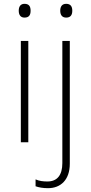

<svg xmlns="http://www.w3.org/2000/svg" viewBox="-20 -744 475 1004"><path d="M108 -724C87 -724 78 -709 78 -688C78 -667 87 -652 108 -652C133 -652 140 -667 140 -688C140 -709 133 -724 108 -724ZM295 -688C295 -667 304 -652 326 -652C350 -652 358 -667 358 -688C358 -709 350 -724 326 -724C304 -724 295 -709 295 -688ZM128 -530H89V0H128ZM231 240C297 240 345 197 345 112V-530H306V109C306 172 279 205 228 205C207 205 186 203 166 194V230C183 236 204 240 231 240Z"/></svg>

Font: Noto Sans Myanmar ExtraLight
Style: Regular
Weight: 200
Designer: Monotype Design Team
Foundry: Monotype Imaging Inc.
Version: Version 2.107